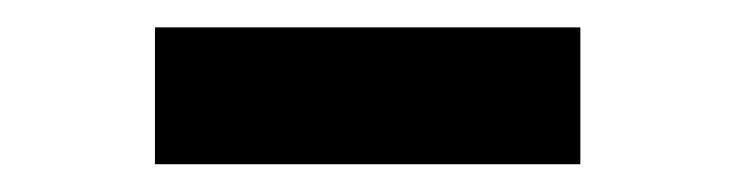

<svg xmlns="http://www.w3.org/2000/svg" viewBox="-20 -731 540 141"><path d="M406.2 -610.4H93.8V-710.9H406.2Z"/></svg>

Font: Wanted Sans Variable
Style: Regular
Weight: 400
Designer: Original Design by Kil Hyung-jin and Kang Hanbin, Wanted Lab, Inc; Hangeul from Source Han Sans by Jang Soo-young and Ka
Foundry: Wanted Lab, Inc.
Version: Version 1.003;Glyphs 3.2 (3227)